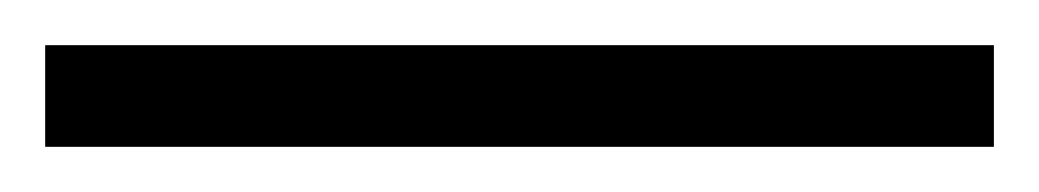

<svg xmlns="http://www.w3.org/2000/svg" viewBox="-24 -918 460 85"><path d="M416 -853V-898H-4V-853Z"/></svg>

Font: Noto Sans Kannada UI ExtraCondensed Light
Style: Regular
Weight: 300
Width: 2
Designer: Jelle Bosma - Monotype Design Team
Foundry: Monotype Imaging Inc.
Version: Version 2.005